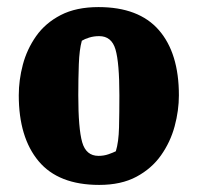

<svg xmlns="http://www.w3.org/2000/svg" viewBox="-20 -510 558 542"><path d="M260 12Q145 12 89 -55Q33 -122 33 -241Q33 -284 44.5 -327.5Q56 -371 82 -408Q108 -445 151.5 -467.5Q195 -490 258 -490Q372 -490 428.5 -425Q485 -360 485 -241Q485 -198 473 -153.5Q461 -109 434.5 -71.5Q408 -34 365 -11Q322 12 260 12ZM258 -70Q273 -70 286 -74.5Q299 -79 307 -83Q315 -109 316 -150.5Q317 -192 317 -241Q317 -333 306 -370.5Q295 -408 260 -408Q245 -408 232 -404Q219 -400 211 -395Q204 -370 202.5 -328.5Q201 -287 201 -241Q201 -147 212 -108.5Q223 -70 258 -70Z"/></svg>

Font: Grenze Gotisch Black
Style: Regular
Weight: 900
Designer: Renata Polastri
Foundry: Omnibus-Type
Version: Version 1.001